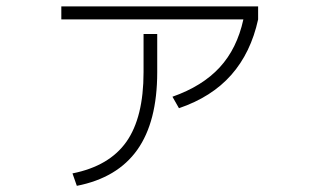

<svg xmlns="http://www.w3.org/2000/svg" viewBox="-20 -566 978 604"><path d="M431.6 -338.9V-459H474.6V-338.9Q474.6 -183.1 411.9 -94.7Q349.1 -6.3 221.7 18.6L208 -20.5Q323.7 -43.5 377.7 -120.1Q431.6 -196.8 431.6 -338.9ZM745.6 -504.9H172.9V-545.9H792V-504.9Q769 -399.9 707.5 -330.3Q646 -260.7 543 -225.6L522.5 -261.7Q616.7 -294.9 671.1 -354Q725.6 -413.1 745.6 -504.9Z"/></svg>

Font: Pretendard ExtraLight
Style: Regular
Weight: 200
Designer: Base glyphs from Inter by Rasmus Andersson; Hangeul glyphs from Noto Sans CJK(Source Han Sans) by Jang Soo-young and Kan
Foundry: Kil Hyung-jin
Version: Version 1.309